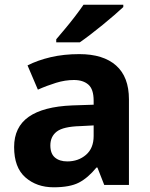

<svg xmlns="http://www.w3.org/2000/svg" viewBox="-20 -786 639 816"><path d="M317 -556Q419 -556 473.5 -507.5Q528 -459 528 -364V0H423L394 -74H390Q354 -30 315.5 -10Q277 10 208 10Q136 10 88 -32Q40 -74 40 -161Q40 -246 102 -289.5Q164 -333 287 -338L378 -341V-358Q378 -407 355.5 -426.5Q333 -446 294 -446Q257 -446 218 -434Q179 -422 141 -405L97 -508Q140 -530 195.5 -543Q251 -556 317 -556ZM321 -250Q249 -248 221.5 -227Q194 -206 194 -168Q194 -133 213.5 -116.5Q233 -100 266 -100Q313 -100 345.5 -128Q378 -156 378 -208V-253ZM504 -756Q489 -742 466 -722Q443 -702 416 -680Q389 -658 363.5 -638.5Q338 -619 319 -606H219V-619Q235 -638 256.5 -663.5Q278 -689 299 -716.5Q320 -744 335 -766H504Z"/></svg>

Font: Noto Sans Georgian Bold
Style: Regular
Weight: 700
Designer: Monotype Design Team, Akaki Razmadze
Foundry: Google LLC
Version: Version 2.005; ttfautohint (v1.8.4.7-5d5b)